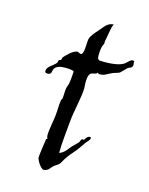

<svg xmlns="http://www.w3.org/2000/svg" viewBox="-92 -613 535 689"><g transform="rotate(15 175.5 -268.5)"><path d="M351 -443C349 -445 347 -446 344 -446C336 -446 328 -435 325 -433C314 -421 288 -414 247 -414C225 -414 221 -414 221 -432C221 -469 230 -474 230 -479C230 -481 230 -483 230 -486V-487C235 -507 237 -538 245 -553C221 -551 215 -537 197 -517C187 -506 176 -493 172 -483C167 -471 172 -420 158 -420C154 -420 147 -425 146 -425C129 -425 107 -401 99 -392C96 -390 98 -385 95 -381C94 -380 89 -380 88 -378C85 -374 87 -370 84 -367C73 -353 51 -346 51 -328C51 -321 59 -321 62 -321C76 -321 74 -334 77 -341C83 -354 98 -358 118 -358C132 -358 147 -356 150 -353C149 -354 149 -326 146 -312C145 -302 140 -293 139 -287C137 -273 138 -260 136 -247C135 -245 132 -244 132 -239C129 -218 130 -204 128 -185C127 -170 118 -129 118 -108C118 -100 121 -96 121 -96C121 -94 118 -93 117 -93C113 -64 108 -32 108 -22C108 -14 125 15 136 16C156 16 159 -1 172 -9C185 -18 184 -16 190 -24C201 -44 210 -57 223 -71C237 -86 245 -100 256 -115C260 -122 271 -128 271 -138C271 -141 269 -141 267 -141C255 -141 251 -125 248 -125C246 -125 244 -126 243 -126C239 -126 235 -113 234 -112C226 -104 218 -96 212 -90C202 -78 192 -62 175 -57C175 -94 180 -134 183 -170C187 -220 202 -270 202 -305C202 -312 201 -318 201 -325C201 -377 223 -357 234 -370C234 -371 234 -371 235 -371C236 -371 238 -368 238 -367C262 -367 263 -373 281 -381C290 -386 304 -388 311 -392C316 -396 328 -410 333 -414C338 -419 351 -417 351 -432C351 -434 350 -437 350 -439C350 -441 350 -442 351 -443Z"/></g></svg>

Font: Jim Nightshade
Style: Regular
Weight: 400
Designer: Astigmatic (AOETI)
Foundry: Astigmatic (AOETI)
Version: Version 1.000